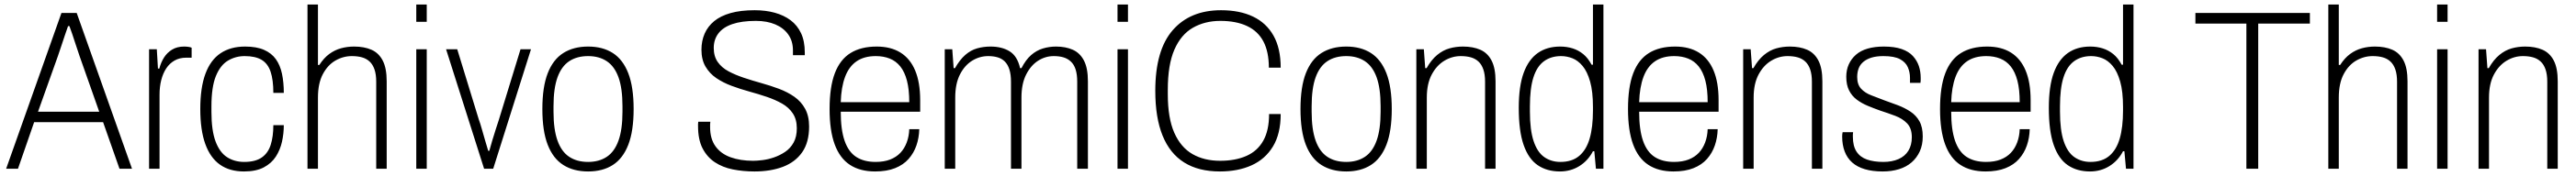

<svg xmlns="http://www.w3.org/2000/svg" viewBox="-20 -743 11320 775"><path d="M7 0 250 -686H317L560 0H505L433 -205H130L59 0ZM147 -251H416L330 -495Q327 -505 321.5 -520.5Q316 -536 310 -555Q304 -574 297.5 -593Q291 -612 285 -628H279Q273 -611 265 -587.5Q257 -564 249 -539.5Q241 -515 234 -495Z M635 0V-526H669L674 -441H680Q687 -468 700.5 -489.5Q714 -511 736 -524.5Q758 -538 789 -538Q800 -538 809 -536.5Q818 -535 822 -533V-489H798Q769 -489 747 -476.5Q725 -464 710.5 -442Q696 -420 688.5 -390.5Q681 -361 681 -326V0Z M1052 12Q989 12 946.5 -18Q904 -48 882 -109Q860 -170 860 -263Q860 -357 882.5 -418Q905 -479 949 -508.5Q993 -538 1057 -538Q1107 -538 1140 -523.5Q1173 -509 1192 -482.5Q1211 -456 1219 -418Q1227 -380 1227 -334H1181Q1181 -391 1169 -427Q1157 -463 1129.5 -479.5Q1102 -496 1055 -496Q1015 -496 981.5 -476Q948 -456 928.5 -408Q909 -360 909 -275V-250Q909 -169 927 -120.5Q945 -72 977.5 -51Q1010 -30 1053 -30Q1102 -30 1130 -49.5Q1158 -69 1169.5 -105.5Q1181 -142 1181 -192H1227Q1227 -155 1219 -119Q1211 -83 1192 -53.5Q1173 -24 1139 -6Q1105 12 1052 12Z M1331 0V-723H1377V-457H1383Q1403 -488 1427 -505.5Q1451 -523 1478.5 -530.5Q1506 -538 1536 -538Q1580 -538 1612 -524Q1644 -510 1661.5 -476.5Q1679 -443 1679 -385V0H1633V-383Q1633 -415 1625.5 -437Q1618 -459 1604 -472Q1590 -485 1570.5 -490.5Q1551 -496 1526 -496Q1488 -496 1454 -476.5Q1420 -457 1398.5 -416.5Q1377 -376 1377 -313V0Z M1809 -647V-723H1855V-647ZM1809 0V-526H1855V0Z M2107 0 1940 -526H1989L2084 -216Q2090 -200 2097 -175Q2104 -150 2111.5 -124.5Q2119 -99 2125 -79H2130Q2135 -98 2142.5 -123Q2150 -148 2158 -173Q2166 -198 2172 -216L2267 -526H2313L2147 0Z M2564 12Q2500 12 2455 -16.5Q2410 -45 2386.5 -105.5Q2363 -166 2363 -263Q2363 -360 2386.5 -420.5Q2410 -481 2455 -509.5Q2500 -538 2564 -538Q2628 -538 2672.5 -509.5Q2717 -481 2740.5 -420.5Q2764 -360 2764 -263Q2764 -166 2740.5 -105.5Q2717 -45 2672.5 -16.5Q2628 12 2564 12ZM2564 -30Q2612 -30 2646 -52.5Q2680 -75 2697.5 -124Q2715 -173 2715 -251V-275Q2715 -354 2697.5 -402.5Q2680 -451 2646 -473.5Q2612 -496 2564 -496Q2515 -496 2481 -473.5Q2447 -451 2429.5 -402.5Q2412 -354 2412 -275V-251Q2412 -173 2429.5 -124Q2447 -75 2481 -52.5Q2515 -30 2564 -30Z M3295 12Q3245 12 3200 3Q3155 -6 3121 -28.5Q3087 -51 3067 -89.5Q3047 -128 3047 -188Q3047 -193 3047 -197Q3047 -201 3048 -207H3101Q3100 -202 3100 -195Q3100 -188 3100 -183Q3100 -132 3123.5 -99Q3147 -66 3190 -50.5Q3233 -35 3289 -35Q3306 -35 3330.5 -38Q3355 -41 3381 -50Q3407 -59 3430 -74.5Q3453 -90 3467 -115.5Q3481 -141 3481 -178Q3481 -217 3463.5 -243.5Q3446 -270 3416 -287Q3386 -304 3349 -316.5Q3312 -329 3272 -340Q3232 -351 3194.5 -365Q3157 -379 3127.5 -399Q3098 -419 3080 -449.5Q3062 -480 3062 -524Q3062 -563 3076 -595Q3090 -627 3118 -650Q3146 -673 3190 -685.5Q3234 -698 3296 -698Q3344 -698 3384 -687Q3424 -676 3453.5 -654Q3483 -632 3499.5 -597Q3516 -562 3516 -512V-500H3464V-521Q3464 -562 3443.5 -591Q3423 -620 3386.5 -635.5Q3350 -651 3301 -651Q3239 -651 3198 -637Q3157 -623 3136.5 -596Q3116 -569 3116 -532Q3116 -495 3133.5 -470Q3151 -445 3181 -429Q3211 -413 3248.5 -400.5Q3286 -388 3325.5 -377Q3365 -366 3402.5 -352Q3440 -338 3470 -317Q3500 -296 3517.5 -264Q3535 -232 3535 -186Q3535 -116 3504.5 -72.5Q3474 -29 3420 -8.5Q3366 12 3295 12Z M3825 12Q3759 12 3714.5 -17Q3670 -46 3647.5 -107Q3625 -168 3625 -263Q3625 -360 3648 -420.5Q3671 -481 3717 -509.5Q3763 -538 3832 -538Q3894 -538 3936.5 -511.5Q3979 -485 4001 -432.5Q4023 -380 4023 -302V-251H3674Q3674 -172 3691 -123Q3708 -74 3742 -52Q3776 -30 3827 -30Q3864 -30 3891 -40.5Q3918 -51 3936 -70Q3954 -89 3964 -116Q3974 -143 3975 -174H4019Q4018 -136 4006.5 -102.5Q3995 -69 3972 -43Q3949 -17 3912.5 -2.5Q3876 12 3825 12ZM3674 -293H3975Q3975 -349 3965 -387.5Q3955 -426 3936 -450Q3917 -474 3889.5 -485Q3862 -496 3828 -496Q3777 -496 3743.5 -473Q3710 -450 3693 -404.5Q3676 -359 3674 -293Z M4131 0V-526H4164L4170 -443H4176Q4197 -480 4221 -501Q4245 -522 4273 -530Q4301 -538 4332 -538Q4382 -538 4416 -517Q4450 -496 4462 -443H4468Q4487 -480 4510.5 -500.5Q4534 -521 4562 -529.5Q4590 -538 4620 -538Q4662 -538 4693.5 -524Q4725 -510 4742.5 -476.5Q4760 -443 4760 -385V0H4713V-383Q4713 -415 4706 -437Q4699 -459 4685 -472Q4671 -485 4652.5 -490.5Q4634 -496 4610 -496Q4573 -496 4541 -475.5Q4509 -455 4488.5 -414.5Q4468 -374 4468 -313V0H4422V-383Q4422 -415 4415 -437Q4408 -459 4395 -472Q4382 -485 4363.5 -490.5Q4345 -496 4322 -496Q4284 -496 4251 -475.5Q4218 -455 4197.5 -414.5Q4177 -374 4177 -313V0Z M4890 -647V-723H4936V-647ZM4890 0V-526H4936V0Z M5340 12Q5246 12 5183 -27.5Q5120 -67 5088 -146Q5056 -225 5056 -343Q5056 -522 5132.5 -610Q5209 -698 5345 -698Q5427 -698 5485.5 -670Q5544 -642 5575.5 -586Q5607 -530 5607 -445H5555Q5555 -515 5531 -560.5Q5507 -606 5459 -628.5Q5411 -651 5342 -651Q5274 -651 5221.5 -621Q5169 -591 5140 -524.5Q5111 -458 5111 -348V-328Q5111 -223 5139.5 -158.5Q5168 -94 5219.5 -64.5Q5271 -35 5341 -35Q5408 -35 5456.5 -56.5Q5505 -78 5530.5 -123.5Q5556 -169 5556 -241H5607Q5607 -154 5573 -98Q5539 -42 5479 -15Q5419 12 5340 12Z M5895 12Q5831 12 5786 -16.5Q5741 -45 5717.5 -105.5Q5694 -166 5694 -263Q5694 -360 5717.5 -420.5Q5741 -481 5786 -509.5Q5831 -538 5895 -538Q5959 -538 6003.5 -509.5Q6048 -481 6071.5 -420.5Q6095 -360 6095 -263Q6095 -166 6071.5 -105.5Q6048 -45 6003.5 -16.5Q5959 12 5895 12ZM5895 -30Q5943 -30 5977 -52.5Q6011 -75 6028.5 -124Q6046 -173 6046 -251V-275Q6046 -354 6028.5 -402.5Q6011 -451 5977 -473.5Q5943 -496 5895 -496Q5846 -496 5812 -473.5Q5778 -451 5760.5 -402.5Q5743 -354 5743 -275V-251Q5743 -173 5760.5 -124Q5778 -75 5812 -52.5Q5846 -30 5895 -30Z M6203 0V-526H6236L6242 -443H6248Q6269 -480 6294.5 -501Q6320 -522 6348.5 -530Q6377 -538 6408 -538Q6452 -538 6484 -524Q6516 -510 6533.5 -476.5Q6551 -443 6551 -385V0H6505V-383Q6505 -415 6497.5 -437Q6490 -459 6476 -472Q6462 -485 6442.5 -490.5Q6423 -496 6398 -496Q6360 -496 6326 -475.5Q6292 -455 6270.5 -414.5Q6249 -374 6249 -313V0Z M6834 12Q6777 12 6736.5 -15.5Q6696 -43 6674.5 -104.5Q6653 -166 6653 -268Q6653 -363 6674.5 -422Q6696 -481 6736.5 -509.5Q6777 -538 6835 -538Q6864 -538 6889.5 -530Q6915 -522 6936 -505Q6957 -488 6973 -458H6979V-723H7025V0H6992L6985 -77H6979Q6957 -35 6919 -11.5Q6881 12 6834 12ZM6836 -30Q6887 -30 6918.5 -56.5Q6950 -83 6964.5 -133Q6979 -183 6979 -256V-272Q6979 -340 6966.5 -384Q6954 -428 6933.5 -452.5Q6913 -477 6888.5 -486.5Q6864 -496 6839 -496Q6795 -496 6764 -473.5Q6733 -451 6717.5 -402.5Q6702 -354 6702 -275V-252Q6702 -170 6718.5 -121Q6735 -72 6765.5 -51Q6796 -30 6836 -30Z M7333 12Q7267 12 7222.5 -17Q7178 -46 7155.5 -107Q7133 -168 7133 -263Q7133 -360 7156 -420.5Q7179 -481 7225 -509.5Q7271 -538 7340 -538Q7402 -538 7444.5 -511.5Q7487 -485 7509 -432.5Q7531 -380 7531 -302V-251H7182Q7182 -172 7199 -123Q7216 -74 7250 -52Q7284 -30 7335 -30Q7372 -30 7399 -40.5Q7426 -51 7444 -70Q7462 -89 7472 -116Q7482 -143 7483 -174H7527Q7526 -136 7514.5 -102.5Q7503 -69 7480 -43Q7457 -17 7420.5 -2.5Q7384 12 7333 12ZM7182 -293H7483Q7483 -349 7473 -387.5Q7463 -426 7444 -450Q7425 -474 7397.5 -485Q7370 -496 7336 -496Q7285 -496 7251.5 -473Q7218 -450 7201 -404.5Q7184 -359 7182 -293Z M7639 0V-526H7672L7678 -443H7684Q7705 -480 7730.5 -501Q7756 -522 7784.5 -530Q7813 -538 7844 -538Q7888 -538 7920 -524Q7952 -510 7969.5 -476.5Q7987 -443 7987 -385V0H7941V-383Q7941 -415 7933.5 -437Q7926 -459 7912 -472Q7898 -485 7878.5 -490.5Q7859 -496 7834 -496Q7796 -496 7762 -475.5Q7728 -455 7706.5 -414.5Q7685 -374 7685 -313V0Z M8252 12Q8207 12 8173.5 2Q8140 -8 8118 -27.5Q8096 -47 8085 -76Q8074 -105 8074 -142Q8074 -147 8074.5 -152Q8075 -157 8076 -161H8122Q8121 -155 8121 -150.5Q8121 -146 8121 -141Q8121 -100 8137 -75.5Q8153 -51 8183 -40.5Q8213 -30 8255 -30Q8293 -30 8321.5 -42.5Q8350 -55 8365 -79.5Q8380 -104 8380 -139Q8380 -178 8359.5 -199.5Q8339 -221 8307 -233Q8275 -245 8241 -256Q8213 -266 8186.5 -277Q8160 -288 8138.5 -304Q8117 -320 8104.5 -344.5Q8092 -369 8092 -405Q8092 -435 8103 -459.5Q8114 -484 8134.5 -502Q8155 -520 8186 -529Q8217 -538 8257 -538Q8304 -538 8335.5 -527Q8367 -516 8385 -496Q8403 -476 8411 -452Q8419 -428 8419 -400Q8419 -396 8419 -390Q8419 -384 8418 -378H8372V-400Q8372 -425 8362.5 -447Q8353 -469 8328 -482.5Q8303 -496 8255 -496Q8225 -496 8203.5 -489.5Q8182 -483 8167.5 -471Q8153 -459 8146.5 -442Q8140 -425 8140 -404Q8140 -371 8157 -352.5Q8174 -334 8201.5 -323.5Q8229 -313 8260 -301Q8289 -291 8319 -279.5Q8349 -268 8374 -251.5Q8399 -235 8413.5 -209Q8428 -183 8428 -142Q8428 -105 8415 -76.5Q8402 -48 8379 -28Q8356 -8 8323.5 2Q8291 12 8252 12Z M8704 12Q8638 12 8593.5 -17Q8549 -46 8526.5 -107Q8504 -168 8504 -263Q8504 -360 8527 -420.5Q8550 -481 8596 -509.5Q8642 -538 8711 -538Q8773 -538 8815.5 -511.5Q8858 -485 8880 -432.5Q8902 -380 8902 -302V-251H8553Q8553 -172 8570 -123Q8587 -74 8621 -52Q8655 -30 8706 -30Q8743 -30 8770 -40.5Q8797 -51 8815 -70Q8833 -89 8843 -116Q8853 -143 8854 -174H8898Q8897 -136 8885.5 -102.5Q8874 -69 8851 -43Q8828 -17 8791.5 -2.5Q8755 12 8704 12ZM8553 -293H8854Q8854 -349 8844 -387.5Q8834 -426 8815 -450Q8796 -474 8768.5 -485Q8741 -496 8707 -496Q8656 -496 8622.5 -473Q8589 -450 8572 -404.5Q8555 -359 8553 -293Z M9163 12Q9106 12 9065.5 -15.5Q9025 -43 9003.5 -104.5Q8982 -166 8982 -268Q8982 -363 9003.5 -422Q9025 -481 9065.5 -509.5Q9106 -538 9164 -538Q9193 -538 9218.5 -530Q9244 -522 9265 -505Q9286 -488 9302 -458H9308V-723H9354V0H9321L9314 -77H9308Q9286 -35 9248 -11.5Q9210 12 9163 12ZM9165 -30Q9216 -30 9247.5 -56.5Q9279 -83 9293.5 -133Q9308 -183 9308 -256V-272Q9308 -340 9295.5 -384Q9283 -428 9262.5 -452.5Q9242 -477 9217.5 -486.5Q9193 -496 9168 -496Q9124 -496 9093 -473.5Q9062 -451 9046.5 -402.5Q9031 -354 9031 -275V-252Q9031 -170 9047.5 -121Q9064 -72 9094.5 -51Q9125 -30 9165 -30Z M9850 0V-639H9626V-686H10129V-639H9902V0Z M10210 0V-723H10256V-457H10262Q10282 -488 10306 -505.5Q10330 -523 10357.5 -530.5Q10385 -538 10415 -538Q10459 -538 10491 -524Q10523 -510 10540.5 -476.5Q10558 -443 10558 -385V0H10512V-383Q10512 -415 10504.5 -437Q10497 -459 10483 -472Q10469 -485 10449.5 -490.5Q10430 -496 10405 -496Q10367 -496 10333 -476.5Q10299 -457 10277.5 -416.5Q10256 -376 10256 -313V0Z M10688 -647V-723H10734V-647ZM10688 0V-526H10734V0Z M10870 0V-526H10903L10909 -443H10915Q10936 -480 10961.5 -501Q10987 -522 11015.5 -530Q11044 -538 11075 -538Q11119 -538 11151 -524Q11183 -510 11200.5 -476.5Q11218 -443 11218 -385V0H11172V-383Q11172 -415 11164.5 -437Q11157 -459 11143 -472Q11129 -485 11109.5 -490.5Q11090 -496 11065 -496Q11027 -496 10993 -475.5Q10959 -455 10937.5 -414.5Q10916 -374 10916 -313V0Z"/></svg>

Font: Archivo SemiCondensed Thin
Style: Regular
Weight: 250
Width: 4
Designer: Hector Gatti
Foundry: Omnibus-Type
Version: Version 2.001